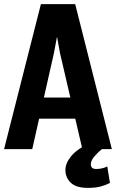

<svg xmlns="http://www.w3.org/2000/svg" viewBox="-35 -731 568 941"><path d="M-15.1 0H123L229 -469.2Q233.4 -489.7 237.1 -512.2Q240.7 -534.7 243.7 -547.9H245.1Q248 -534.7 251.5 -512.2Q254.9 -489.7 259.3 -469.7L368.7 0H513.2L333.5 -710.9H165.5ZM93.3 -149.4H402.3L381.8 -252.9H112.8ZM285.6 102.5Q285.6 139.2 312 164.6Q338.4 189.9 396 189.9Q434.1 189.9 460.4 182.4Q486.8 174.8 503.9 165.5L490.7 84.5Q482.9 89.4 468.3 93.3Q453.6 97.2 437 97.2Q422.4 97.2 416.3 91.1Q410.2 85 410.2 73.7Q410.2 56.2 427.7 35.4Q445.3 14.6 468.3 -3.4L401.9 -29.3Q340.3 1.5 313 35.4Q285.6 69.3 285.6 102.5Z"/></svg>

Font: Roboto Flex Super Cond Bold
Style: Regular
Weight: 700
Width: 3
Designer: Berlow after Robertson
Foundry: Google
Version: Version 3.000